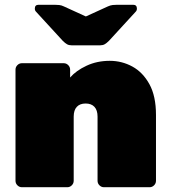

<svg xmlns="http://www.w3.org/2000/svg" viewBox="-20 -785 714 805"><path d="M72 0Q61 0 53 -8Q45 -16 45 -27V-493Q45 -504 53 -512Q61 -520 72 -520H247Q258 -520 266 -512Q274 -504 274 -493V-460Q299 -489 343 -509.5Q387 -530 440 -530Q491 -530 535 -506Q579 -482 606.5 -432Q634 -382 634 -303V-27Q634 -16 626 -8Q618 0 607 0H416Q405 0 397 -8Q389 -16 389 -27V-296Q389 -323 376 -337Q363 -351 339 -351Q315 -351 302 -337Q289 -323 289 -296V-27Q289 -16 281 -8Q273 0 262 0ZM280 -595Q269 -595 261 -599.5Q253 -604 243 -614L131 -736Q126 -741 126 -749Q126 -765 142 -765H208Q218 -765 228 -764Q238 -763 248 -758L340 -716L432 -758Q443 -763 452.5 -764Q462 -765 472 -765H538Q554 -765 554 -749Q554 -741 549 -736L437 -614Q427 -604 419 -599.5Q411 -595 400 -595Z"/></svg>

Font: Rubik Black
Style: Regular
Weight: 900
Designer: Hubert and Fischer
Foundry: Hubert and Fischer
Version: Version 2.300;gftools[0.9.30]